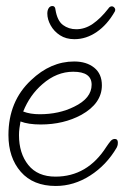

<svg xmlns="http://www.w3.org/2000/svg" viewBox="-20 -604 411 637"><path d="M165 13Q90 13 49 -34Q8 -81 8 -156Q8 -268 83 -338Q148 -400 226 -400Q267 -400 292.5 -379.5Q318 -359 318 -321Q318 -261 250 -223Q191 -191 115 -191Q74 -191 48 -201Q46 -190 44.5 -178.5Q43 -167 43 -156Q43 -95 74 -56.5Q105 -18 164 -18Q270 -18 333 -117Q341 -129 347 -136Q353 -143 361 -143Q371 -143 371 -131Q371 -124 369.5 -120Q368 -116 367 -114Q333 -56 279 -21.5Q225 13 165 13ZM112 -225Q176 -225 226 -250Q284 -278 284 -323Q284 -366 223 -366Q168 -366 121 -325Q79 -289 57 -234Q80 -225 112 -225ZM227 -474Q199 -474 179 -487Q159 -500 148 -520Q137 -540 137 -559Q137 -570 141.5 -577Q146 -584 154 -584Q163 -584 164 -572Q170 -535 189 -521Q208 -507 233 -507Q262 -507 288 -525Q314 -543 339 -575Q344 -583 351 -583Q356 -583 360 -578Q364 -573 361 -566Q336 -522 301 -498Q266 -474 227 -474Z"/></svg>

Font: Send Flowers
Style: Regular
Weight: 400
Designer: Robert E. Leuschke
Foundry: Robert E. Leuschke
Version: Version 1.010; ttfautohint (v1.8.4.7-5d5b)